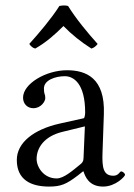

<svg xmlns="http://www.w3.org/2000/svg" viewBox="-20 -678 494 708"><path d="M288 -46C294 -26 309 10 360 10C407 10 441 -28 441 -33C441 -40 431 -46 427 -46C421 -46 418 -30 398 -30C361 -30 356 -60 358 -115L363 -257C368 -391 297 -419 227 -419C149 -419 65 -369 65 -318C65 -295 81 -279 103 -279C131 -279 147 -304 147 -316C147 -323 146 -329 144 -333C143 -336 142 -342 142 -352C142 -382 183 -397 219 -397C251 -397 294 -371 294 -263C294 -256 292 -243 289 -242L199 -222C106 -201 42 -153 42 -88C42 -15 94 10 161 10C205 10 225 1 267 -31L286 -46ZM293 -212 288 -95C288 -83 283 -77 275 -71C250 -51 216 -20 189 -20C141 -20 115 -62 115 -92C115 -130 140 -175 211 -192ZM231 -656C220 -659 210 -658 199 -656C170 -610 124 -556 88 -516C94 -507 101 -501 110 -499C149 -521 182 -550 214 -582C244 -551 279 -523 317 -499C326 -501 335 -509 340 -516C304 -556 260 -609 231 -656Z"/></svg>

Font: Libertinus Serif Display
Style: Regular
Weight: 400
Designer: Philipp H. Poll, Khaled Hosny
Foundry: Caleb Maclennan
Version: Version 7.050;RELEASE